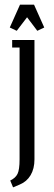

<svg xmlns="http://www.w3.org/2000/svg" viewBox="-20 -684 232 824"><path d="M22 -565.9 65.9 -664.1H126L169.9 -565.9L140.1 -551.8L96.2 -609.9L51.8 -551.8ZM23.9 90.8Q46.4 80.1 55.2 62.3Q64 44.4 64 0V-480H32.2V-512.2H127.9V0Q127.9 40 111.3 67.9Q94.7 95.7 64.9 107.9L36.1 120.1Z"/></svg>

Font: Gawaa
Style: Regular
Weight: 400
Designer: T. Christopher White
Version: Version 1.0